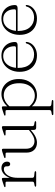

<svg xmlns="http://www.w3.org/2000/svg" viewBox="912 -1424 745 2608"><g transform="rotate(-90 1284.0 -119.5)"><path d="M157 -254.5Q157 -323 178.5 -371.8Q200 -420.5 233.8 -446.2Q267.5 -472 304.5 -472Q346 -472 369.5 -450.2Q393 -428.5 393 -394.5Q393 -375.5 384 -364.2Q375 -353 361 -353Q347 -353 338.2 -362Q329.5 -371 329.5 -387V-402Q329.5 -421 320.2 -430Q311 -439 289 -439Q261.5 -439 234.8 -417.5Q208 -396 190.8 -354.5Q173.5 -313 173.5 -251ZM172 -449 173.5 -326V-51.5Q173.5 -41.5 179.8 -35.2Q186 -29 198 -27.5L246.5 -22Q254.5 -21 258.8 -18.2Q263 -15.5 263 -10Q263 -5.5 259 -2.8Q255 0 247 0H67.5Q60.5 0 56.8 -2.8Q53 -5.5 53 -10Q53 -14.5 56.8 -17.2Q60.5 -20 68 -21.5L98 -27Q109 -29 115 -34.8Q121 -40.5 121 -51V-398.5Q121 -407.5 117.5 -411.5Q114 -415.5 105.5 -416L60 -416.5Q52.5 -416.5 49.2 -418.8Q46 -421 46 -424.5Q46 -428.5 49.2 -431.5Q52.5 -434.5 60 -436.5L128 -459Q140 -463 146.8 -464.5Q153.5 -466 158 -466Q165 -466 168.5 -462Q172 -458 172 -449Z M823.5 -37V-82L822.5 -86V-398Q822.5 -407 819 -411.2Q815.5 -415.5 807 -415.5L761.5 -416Q754 -416.5 750.8 -418.8Q747.5 -421 747.5 -424.5Q747.5 -428 750.8 -431Q754 -434 762 -436.5L830 -459Q841 -462.5 848 -464Q855 -465.5 859.5 -465.5Q867.5 -465.5 871.2 -461.5Q875 -457.5 875 -449V-51.5Q875 -41 881 -35Q887 -29 898 -27L926.5 -22Q934.5 -20.5 938.5 -17.8Q942.5 -15 942.5 -10Q942.5 -5.5 938.5 -2.8Q934.5 0 926.5 0H856.5Q839 0 831.2 -8.2Q823.5 -16.5 823.5 -37ZM515.5 -131.5V-398Q515.5 -407 512 -411.2Q508.5 -415.5 500 -415.5L454.5 -416Q447 -416.5 444 -418.8Q441 -421 441 -424.5Q441 -428 444 -431Q447 -434 455 -436.5L523 -459Q534 -462.5 541 -464Q548 -465.5 552.5 -465.5Q560.5 -465.5 564.2 -461.5Q568 -457.5 568 -449V-140.5Q568 -81.5 597.2 -52.2Q626.5 -23 673.5 -23Q703 -23 736.8 -39.2Q770.5 -55.5 812.5 -90.5L836 -110.5L850.5 -96.5L825.5 -75.5Q771.5 -28 730.8 -8.8Q690 10.5 650.5 10.5Q589.5 10.5 552.5 -27.2Q515.5 -65 515.5 -131.5Z M1144 -449.5V-380L1145 -376.5V181.5Q1145 192 1151.2 198.2Q1157.5 204.5 1168.5 206L1214 211.5Q1222 212 1226 215Q1230 218 1230 223Q1230 227.5 1226 230.2Q1222 233 1214 233H1039.5Q1032.5 233 1028.8 230.2Q1025 227.5 1025 223Q1025 218.5 1028.8 215.8Q1032.5 213 1040 211.5L1069.5 206.5Q1080.5 204 1086.8 198.2Q1093 192.5 1093 182V-398.5Q1093 -407.5 1089.5 -411.8Q1086 -416 1077 -416.5H1031.5Q1024 -417 1021 -419.2Q1018 -421.5 1018 -425Q1018 -429 1021 -431.8Q1024 -434.5 1032 -437L1099 -459.5Q1110 -463 1116.8 -464.5Q1123.5 -466 1128.5 -466Q1136.5 -466 1140.2 -462Q1144 -458 1144 -449.5ZM1127 -339.5 1120 -362Q1156.5 -414.5 1206.2 -443.2Q1256 -472 1311.5 -472Q1370.5 -472 1416.5 -442Q1462.5 -412 1488.8 -359.2Q1515 -306.5 1515 -238.5Q1515 -161 1485 -105.2Q1455 -49.5 1404.8 -19.5Q1354.5 10.5 1294 10.5Q1235 10.5 1187.2 -20.5Q1139.5 -51.5 1113.5 -106.5L1123.5 -126Q1151 -75 1194.5 -46.8Q1238 -18.5 1288 -18.5Q1336 -18.5 1374.2 -42.5Q1412.5 -66.5 1435.2 -114.2Q1458 -162 1458 -231Q1458 -298.5 1436.8 -345Q1415.5 -391.5 1378.5 -416Q1341.5 -440.5 1294 -440.5Q1247.5 -440.5 1204.5 -414.8Q1161.5 -389 1127 -339.5Z M2018 -287Q2018 -270 2007 -261.2Q1996 -252.5 1974.5 -252.5H1643.5V-274.5H1937Q1960.5 -274.5 1960.5 -294.5Q1960.5 -363 1924.5 -405.5Q1888.5 -448 1828 -448Q1779.5 -448 1743 -422Q1706.5 -396 1686.2 -350Q1666 -304 1666 -244Q1666 -140.5 1717 -84.5Q1768 -28.5 1848 -28.5Q1905.5 -28.5 1946.8 -58Q1988 -87.5 1997.5 -131Q2000 -137 2002.8 -139.5Q2005.5 -142 2009.5 -142Q2015 -142 2017.2 -138.2Q2019.5 -134.5 2019 -129.5Q2014.5 -90 1989.5 -58.2Q1964.5 -26.5 1924.2 -8Q1884 10.5 1834.5 10.5Q1767.5 10.5 1717.5 -18.5Q1667.5 -47.5 1640.2 -100.5Q1613 -153.5 1613 -225Q1613 -294.5 1640.5 -350.2Q1668 -406 1717.8 -439Q1767.5 -472 1834.5 -472Q1887.5 -472 1929 -448.5Q1970.5 -425 1994.2 -383.5Q2018 -342 2018 -287Z M2520 -287Q2520 -270 2509 -261.2Q2498 -252.5 2476.5 -252.5H2145.5V-274.5H2439Q2462.5 -274.5 2462.5 -294.5Q2462.5 -363 2426.5 -405.5Q2390.5 -448 2330 -448Q2281.5 -448 2245 -422Q2208.5 -396 2188.2 -350Q2168 -304 2168 -244Q2168 -140.5 2219 -84.5Q2270 -28.5 2350 -28.5Q2407.5 -28.5 2448.8 -58Q2490 -87.5 2499.5 -131Q2502 -137 2504.8 -139.5Q2507.5 -142 2511.5 -142Q2517 -142 2519.2 -138.2Q2521.5 -134.5 2521 -129.5Q2516.5 -90 2491.5 -58.2Q2466.5 -26.5 2426.2 -8Q2386 10.5 2336.5 10.5Q2269.5 10.5 2219.5 -18.5Q2169.5 -47.5 2142.2 -100.5Q2115 -153.5 2115 -225Q2115 -294.5 2142.5 -350.2Q2170 -406 2219.8 -439Q2269.5 -472 2336.5 -472Q2389.5 -472 2431 -448.5Q2472.5 -425 2496.2 -383.5Q2520 -342 2520 -287Z"/></g></svg>

Font: Fraunces ExtraLight
Style: Regular
Weight: 250
Version: Version 1.000;[b76b70a41]